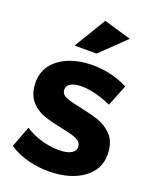

<svg xmlns="http://www.w3.org/2000/svg" viewBox="-116 -841 731 923"><g transform="rotate(15 249.5 -379.5)"><path d="M249 -432Q221 -432 204 -422Q187 -412 187 -392Q187 -370 210 -358Q233 -346 285 -331Q342 -314 379 -297.5Q416 -281 443 -248.5Q470 -216 470 -163Q470 -83 408.5 -38.5Q347 6 251 6Q185 6 124 -13.5Q63 -33 18 -69L68 -173Q109 -141 159.5 -123.5Q210 -106 255 -106Q286 -106 304.5 -116.5Q323 -127 323 -148Q323 -171 299.5 -184Q276 -197 224 -212Q169 -228 132.5 -244Q96 -260 70 -292.5Q44 -325 44 -377Q44 -457 104 -501Q164 -545 256 -545Q311 -545 366 -529.5Q421 -514 466 -485L413 -380Q369 -405 326 -418.5Q283 -432 249 -432ZM292 -765 428 -712 292 -602 180 -612Z"/></g></svg>

Font: Montserrat SemiBold
Style: Regular
Weight: 600
Designer: Julieta Ulanovsky
Foundry: Julieta Ulanovsky
Version: Version 6.001